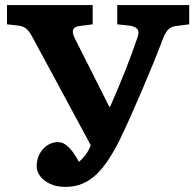

<svg xmlns="http://www.w3.org/2000/svg" viewBox="-20 -720 768 754"><path d="M236 14Q203 14 177.7 2.5Q152.5 -9 138.2 -27.5Q124 -46 124 -67Q124 -94 135.5 -115.5Q147 -137 166.2 -149.5Q185.5 -162 207.5 -162Q224 -162 238.5 -151.3Q253 -140.5 266 -123Q279 -105.5 290 -84Q300 -92.5 313.7 -109.3Q327.5 -126 336.5 -149.5L107.5 -574Q99.5 -589.5 91.5 -599Q83.5 -608.5 73.5 -613.5Q63.5 -618.5 48.5 -620L7.5 -624.5V-700H344V-624.5L290.5 -617.5Q274 -615.5 268 -604.7Q262 -594 272.5 -572L409 -301H412.5Q426 -332 440.5 -366Q455 -400 469.2 -435.8Q483.5 -471.5 496.5 -506.8Q509.5 -542 520.5 -574.5Q528 -597.5 518 -607.2Q508 -617 486.5 -619.5L440.5 -624.5V-700H723V-624.5L669 -617.5Q651.5 -615 640.3 -603.5Q629 -592 619 -565.5Q600.5 -516.5 578.8 -463.7Q557 -411 534.8 -358.7Q512.5 -306.5 490.8 -258.2Q469 -210 449.5 -169.5Q428.5 -127.5 406.2 -93.5Q384 -59.5 359 -35.5Q334 -11.5 303.7 1.3Q273.5 14 236 14Z"/></svg>

Font: Literata Variable Black
Style: Regular
Weight: 900
Designer: Latin by Veronika Burian and Jose Scaglione. Greek by Irene Vlachou. Cyrillic by Vera Evstafieva.
Foundry: TypeTogether
Version: Version 3.021